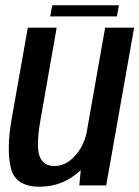

<svg xmlns="http://www.w3.org/2000/svg" viewBox="-20 -700 526 725"><path d="M279.5 0 285 -57.5Q283 -56 281 -54Q216.5 5 129.5 5Q38.5 5 21.2 -64.8Q4 -134.5 23.5 -248L85 -595.5H194L133.5 -251Q115.5 -150 129 -111.5Q142.5 -73 185.5 -73Q228.5 -73 263.5 -112Q294.5 -146 306.5 -196L377 -595.5H486.5L381 0ZM169.5 -638 177.5 -680H429L421.5 -638Z"/></svg>

Font: Anybody Medium
Style: Italic
Weight: 500
Italic angle: -10°
Designer: Tyler Finck
Foundry: Etcetera Type Company
Version: Version 1.010; ttfautohint (v1.8.3) -l 8 -r 50 -G 200 -x 14 